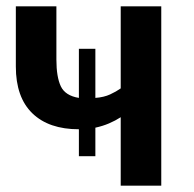

<svg xmlns="http://www.w3.org/2000/svg" viewBox="-20 -586 613 606"><path d="M229 -93V-178Q134 -178 82 -228.5Q30 -279 30 -376V-566H158V-398Q158 -343 172 -313.5Q186 -284 229 -277V-432H281V-277Q308 -279 327.5 -288Q347 -297 361 -307V-566H489V0H361V-216Q344 -205 324 -196.5Q304 -188 281 -183V-93Z"/></svg>

Font: Qnwhxotralxmqkhsjrfbfhwcoqn
Style: Regular
Weight: 500
Designer: Carrois Corporate & Edenspiekermann
Foundry: Carrois Corporate GbR & Edenspiekermann AG
Version: Version 2.001